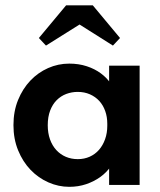

<svg xmlns="http://www.w3.org/2000/svg" viewBox="-20 -708 614 735"><path d="M397.7 0H514.5V-325.5V-332.5V-456.5H397.7V-332.5L390.7 -325.5V-126L397.7 -111ZM245.2 7.2Q279.7 7.2 309.9 -3Q340 -13.3 363.9 -30.4Q387.7 -47.5 403.9 -70.9Q420 -94.3 425.8 -120.8V-226.8H390.7Q390.7 -198.5 382.2 -174.9Q373.7 -151.3 359 -134.4Q344.2 -117.5 323.4 -108.1Q302.5 -98.8 277.8 -98.8Q253.3 -98.8 232.3 -107.6Q211.3 -116.5 195.6 -133.5Q180 -150.5 171.4 -174.5Q162.8 -198.5 162.8 -228.5Q162.8 -260.5 171.9 -284.5Q181 -308.5 196.9 -324.5Q212.8 -340.5 233.8 -348.4Q254.8 -356.2 277.5 -356.2Q303 -356.2 324.1 -347Q345.2 -337.7 360 -321.6Q374.7 -305.5 382.7 -283.1Q390.7 -260.8 390.7 -234.5H420.8V-342Q418.5 -366 404 -387.9Q389.5 -409.8 366.2 -427Q343 -444.3 312.1 -454.4Q281.2 -464.5 245.2 -464.5Q202.7 -464.5 164.1 -447.4Q125.5 -430.3 96.1 -399.3Q66.7 -368.3 49.1 -325.1Q31.5 -282 31.5 -229Q31.5 -176 49.4 -132.4Q67.2 -88.8 97 -57.8Q126.7 -26.8 165.4 -9.8Q204 7.2 245.2 7.2ZM156 -533.5 317 -634.5H252.3L412.3 -533.5L439.5 -562.5L335.3 -687.5H233L128.8 -562.5Z"/></svg>

Font: Tilda Sans VF
Style: Regular
Weight: 400
Designer: ParaType Ltd
Foundry: ParaType Ltd
Version: Version 1.010